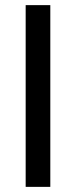

<svg xmlns="http://www.w3.org/2000/svg" viewBox="-20 -608 296 748"><path d="M80 -588H176V120H80Z"/></svg>

Font: Dashboard
Style: Regular
Weight: 400
Designer: jaiki
Version: Version 1.000